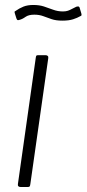

<svg xmlns="http://www.w3.org/2000/svg" viewBox="-20 -752 348 772"><path d="M102 -12Q101 -4 99 -2Q97 0 89 0H64Q57 0 54 -3Q51 -6 52 -12L124 -521Q125 -527 126.5 -528.5Q128 -530 133 -530H164Q169 -530 172 -527Q175 -524 174 -518ZM303 -687Q291 -680 274 -674.5Q257 -669 231 -669Q205 -669 187.5 -675Q170 -681 154 -687Q138 -693 118 -693Q95 -693 82.5 -684Q70 -675 58 -672Q52 -670 50 -671.5Q48 -673 46 -678L40 -697Q39 -701 38.5 -703.5Q38 -706 41 -707Q58 -719 74.5 -725.5Q91 -732 114 -732Q138 -732 156.5 -726Q175 -720 193.5 -713Q212 -706 233 -706Q245 -706 253.5 -709Q262 -712 270 -716.5Q278 -721 287 -725Q294 -727 297 -725.5Q300 -724 301 -718L307 -698Q308 -694 308 -691.5Q308 -689 303 -687Z"/></svg>

Font: Libre Franklin Thin ExtraLight
Style: Italic
Weight: 250
Italic angle: -8°
Version: Version 3.000